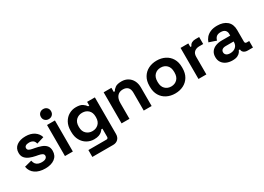

<svg xmlns="http://www.w3.org/2000/svg" viewBox="-13 -1585 3645 2655"><g transform="rotate(-30 1809.0 -257.0)"><path d="M276 14Q179 14 117 -28Q55 -70 42 -148L158 -178Q165 -143 181.5 -123Q198 -103 222.5 -94.5Q247 -86 276 -86Q320 -86 341 -101.5Q362 -117 362 -140Q362 -163 342 -175.5Q322 -188 278 -196L250 -201Q198 -211 155 -228.5Q112 -246 86 -277Q60 -308 60 -357Q60 -431 114 -470.5Q168 -510 256 -510Q339 -510 394 -473Q449 -436 466 -376L349 -340Q341 -378 316.5 -394Q292 -410 256 -410Q220 -410 201 -397.5Q182 -385 182 -363Q182 -339 202 -327.5Q222 -316 256 -310L284 -305Q340 -295 385.5 -278.5Q431 -262 457.5 -231.5Q484 -201 484 -149Q484 -71 427.5 -28.5Q371 14 276 14Z M594 0V-496H720V0ZM657 -554Q623 -554 599.5 -576Q576 -598 576 -634Q576 -670 599.5 -692Q623 -714 657 -714Q692 -714 715 -692Q738 -670 738 -634Q738 -598 715 -576Q692 -554 657 -554Z M836 -246V-262Q836 -340 867 -395.5Q898 -451 949.5 -480.5Q1001 -510 1062 -510Q1130 -510 1165 -486Q1200 -462 1216 -436H1234V-496H1358V88Q1358 139 1328 169.5Q1298 200 1248 200H916V90H1204Q1232 90 1232 60V-69H1214Q1204 -53 1186 -36.5Q1168 -20 1138 -9Q1108 2 1062 2Q1001 2 949.5 -27.5Q898 -57 867 -112.5Q836 -168 836 -246ZM1098 -108Q1156 -108 1195 -145Q1234 -182 1234 -249V-259Q1234 -327 1195.5 -363.5Q1157 -400 1098 -400Q1040 -400 1001 -363.5Q962 -327 962 -259V-249Q962 -182 1001 -145Q1040 -108 1098 -108Z M1498 0V-496H1622V-431H1640Q1652 -457 1685 -480.5Q1718 -504 1785 -504Q1843 -504 1886.5 -477.5Q1930 -451 1954 -404.5Q1978 -358 1978 -296V0H1852V-286Q1852 -342 1824.5 -370Q1797 -398 1746 -398Q1688 -398 1656 -359.5Q1624 -321 1624 -252V0Z M2350 14Q2276 14 2217 -16Q2158 -46 2124 -103Q2090 -160 2090 -240V-256Q2090 -336 2124 -393Q2158 -450 2217 -480Q2276 -510 2350 -510Q2424 -510 2483 -480Q2542 -450 2576 -393Q2610 -336 2610 -256V-240Q2610 -160 2576 -103Q2542 -46 2483 -16Q2424 14 2350 14ZM2350 -98Q2408 -98 2446 -135.5Q2484 -173 2484 -243V-253Q2484 -323 2446.5 -360.5Q2409 -398 2350 -398Q2292 -398 2254 -360.5Q2216 -323 2216 -253V-243Q2216 -173 2254 -135.5Q2292 -98 2350 -98Z M2726 0V-496H2850V-440H2868Q2879 -470 2904.5 -484Q2930 -498 2964 -498H3024V-386H2962Q2914 -386 2883 -360.5Q2852 -335 2852 -282V0Z M3264 14Q3211 14 3169 -4.5Q3127 -23 3102.5 -58.5Q3078 -94 3078 -145Q3078 -196 3102.5 -230.5Q3127 -265 3170.5 -282.5Q3214 -300 3270 -300H3406V-328Q3406 -363 3384 -385.5Q3362 -408 3314 -408Q3267 -408 3244 -386.5Q3221 -365 3214 -331L3098 -370Q3110 -408 3136.5 -439.5Q3163 -471 3207.5 -490.5Q3252 -510 3316 -510Q3414 -510 3471 -461Q3528 -412 3528 -319V-134Q3528 -104 3556 -104H3596V0H3512Q3475 0 3451 -18Q3427 -36 3427 -66V-67H3408Q3404 -55 3390 -35.5Q3376 -16 3346 -1Q3316 14 3264 14ZM3286 -88Q3339 -88 3372.5 -117.5Q3406 -147 3406 -196V-206H3279Q3244 -206 3224 -191Q3204 -176 3204 -149Q3204 -122 3225 -105Q3246 -88 3286 -88Z"/></g></svg>

Font: Space Grotesk
Style: Bold
Weight: 700
Designer: Florian Karsten
Foundry: Florian Karsten
Version: Version 2.000